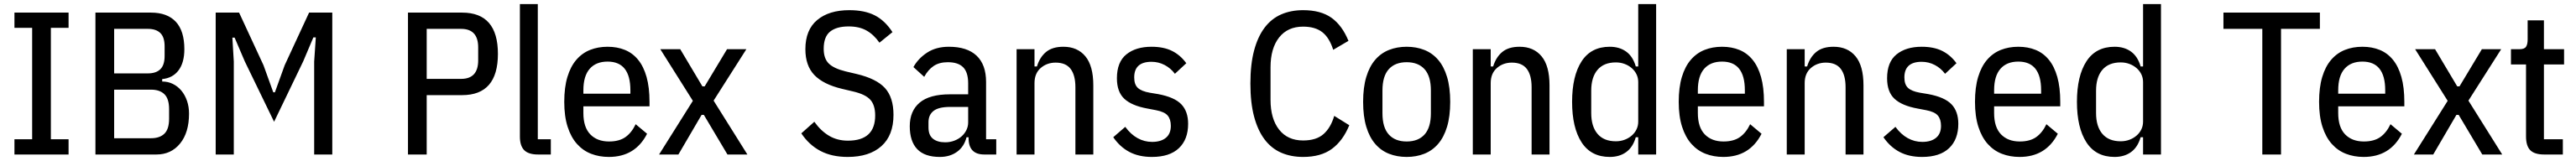

<svg xmlns="http://www.w3.org/2000/svg" viewBox="-20 -760 12658 792"><path d="M51 0V-75H138V-623H51V-698H317V-623H230V-75H317V0Z M449 -698H722Q802 -698 844 -653Q886 -608 886 -518Q886 -452 857.5 -414Q829 -376 777 -371V-359Q806 -359 830 -347Q854 -335 871.5 -314Q889 -293 899 -264Q909 -235 909 -201Q909 -108 865 -54Q821 0 749 0H449ZM541 -80H722Q765 -80 788 -102.5Q811 -125 811 -176V-223Q811 -274 788 -296.5Q765 -319 722 -319H541ZM541 -399H707Q747 -399 768 -419.5Q789 -440 789 -485V-532Q789 -577 768 -597.5Q747 -618 707 -618H541Z M1524 -457 1532 -576H1520L1470 -458L1327 -161L1183 -458L1133 -575H1122L1129 -457V0H1040V-698H1155L1275 -439L1323 -306H1331L1379 -439L1499 -698H1613V0H1524Z M1985 0V-698H2251Q2427 -698 2427 -495Q2427 -292 2251 -292H2077V0ZM2077 -372H2246Q2330 -372 2330 -463V-527Q2330 -618 2246 -618H2077Z M2624 0Q2577 0 2556 -21.5Q2535 -43 2535 -88V-740H2623V-75H2687V0Z M2972 12Q2925 12 2885 -3.5Q2845 -19 2815.5 -52Q2786 -85 2769.5 -136.5Q2753 -188 2753 -259Q2753 -330 2768.5 -381.5Q2784 -433 2812.5 -466Q2841 -499 2880 -514.5Q2919 -530 2966 -530Q3013 -530 3051 -514.5Q3089 -499 3116 -466Q3143 -433 3157.5 -381.5Q3172 -330 3172 -259V-237H2847V-204Q2847 -134 2881 -99Q2915 -64 2973 -64Q3023 -64 3053.5 -85.5Q3084 -107 3104 -149L3160 -102Q3102 12 2972 12ZM2966 -457Q2909 -457 2878 -421.5Q2847 -386 2847 -316V-299H3078V-316Q3078 -457 2966 -457Z M3219 0 3385 -264 3225 -518H3323L3432 -335H3443L3553 -518H3648L3487 -265L3653 0H3555L3439 -195H3428L3314 0Z M4146 12Q4068 12 4012 -17.5Q3956 -47 3918 -104L3982 -161Q4014 -116 4054.5 -92Q4095 -68 4147 -68Q4281 -68 4281 -192Q4281 -243 4257 -269.5Q4233 -296 4173 -310L4118 -323Q4026 -345 3982 -391Q3938 -437 3938 -518Q3938 -613 3996 -661.5Q4054 -710 4154 -710Q4229 -710 4279 -684.5Q4329 -659 4366 -602L4302 -550Q4275 -589 4239 -609.5Q4203 -630 4151 -630Q4091 -630 4059.5 -604.5Q4028 -579 4028 -520Q4028 -472 4053 -447.5Q4078 -423 4135 -409L4190 -396Q4287 -373 4329 -327Q4371 -281 4371 -195Q4371 -94 4311.5 -41Q4252 12 4146 12Z M4817 0Q4740 0 4740 -81V-85H4730Q4718 -38 4683 -13Q4648 12 4599 12Q4524 12 4487.5 -26.5Q4451 -65 4451 -139Q4451 -214 4499.5 -255Q4548 -296 4648 -296H4738V-350Q4738 -404 4713.5 -429Q4689 -454 4638 -454Q4596 -454 4568.5 -435.5Q4541 -417 4522 -382L4469 -430Q4492 -472 4536 -501Q4580 -530 4643 -530Q4733 -530 4779.5 -486Q4826 -442 4826 -357V-75H4876V0ZM4625 -60Q4649 -60 4670 -68Q4691 -76 4706 -89.5Q4721 -103 4729.5 -120.5Q4738 -138 4738 -158V-234H4649Q4593 -234 4568 -214.5Q4543 -195 4543 -159V-133Q4543 -95 4565 -77.5Q4587 -60 4625 -60Z M4976 0V-518H5064V-433H5076Q5090 -479 5121 -504.5Q5152 -530 5206 -530Q5275 -530 5314 -483Q5353 -436 5353 -340V0H5265V-331Q5265 -390 5241.5 -421Q5218 -452 5168 -452Q5125 -452 5094.5 -425.5Q5064 -399 5064 -351V0Z M5641 12Q5577 12 5530.5 -12.5Q5484 -37 5451 -85L5510 -136Q5537 -99 5570.5 -80.5Q5604 -62 5642 -62Q5685 -62 5709.5 -82Q5734 -102 5734 -141Q5734 -173 5718.5 -191.5Q5703 -210 5661 -218L5619 -226Q5542 -240 5505.5 -274Q5469 -308 5469 -375Q5469 -455 5515.5 -492.5Q5562 -530 5639 -530Q5699 -530 5740 -509.5Q5781 -489 5810 -449L5754 -397Q5733 -425 5703 -440.5Q5673 -456 5639 -456Q5554 -456 5554 -379Q5554 -344 5572 -327.5Q5590 -311 5630 -304L5672 -297Q5752 -282 5785.5 -247Q5819 -212 5819 -151Q5819 -74 5773.5 -31Q5728 12 5641 12Z M6384 12Q6324 12 6276 -9Q6228 -30 6194.5 -74.5Q6161 -119 6143 -187Q6125 -255 6125 -349Q6125 -443 6143 -511Q6161 -579 6194.5 -623.5Q6228 -668 6276 -689Q6324 -710 6384 -710Q6471 -710 6523.5 -672.5Q6576 -635 6607 -559L6532 -515Q6513 -575 6478 -602Q6443 -629 6384 -629Q6308 -629 6266 -575.5Q6224 -522 6224 -429V-269Q6224 -176 6266 -122.5Q6308 -69 6384 -69Q6449 -69 6484.5 -100.5Q6520 -132 6537 -190L6611 -144Q6580 -68 6526 -28Q6472 12 6384 12Z M6893 12Q6846 12 6806.5 -3.5Q6767 -19 6738.5 -52Q6710 -85 6694.5 -136.5Q6679 -188 6679 -259Q6679 -330 6694.5 -381.5Q6710 -433 6738.5 -466Q6767 -499 6806.5 -514.5Q6846 -530 6893 -530Q6940 -530 6979.5 -514.5Q7019 -499 7047.5 -466Q7076 -433 7091.5 -381.5Q7107 -330 7107 -259Q7107 -188 7091.5 -136.5Q7076 -85 7047.5 -52Q7019 -19 6979.5 -3.5Q6940 12 6893 12ZM6893 -64Q6950 -64 6981 -98.5Q7012 -133 7012 -203V-315Q7012 -385 6981 -419.5Q6950 -454 6893 -454Q6836 -454 6805 -419.5Q6774 -385 6774 -315V-203Q6774 -133 6805 -98.5Q6836 -64 6893 -64Z M7218 0V-518H7306V-433H7318Q7332 -479 7363 -504.5Q7394 -530 7448 -530Q7517 -530 7556 -483Q7595 -436 7595 -340V0H7507V-331Q7507 -390 7483.5 -421Q7460 -452 7410 -452Q7367 -452 7336.5 -425.5Q7306 -399 7306 -351V0Z M8031 -85H8019Q8005 -36 7972 -12Q7939 12 7891 12Q7799 12 7752.5 -60Q7706 -132 7706 -259Q7706 -386 7752.5 -458Q7799 -530 7891 -530Q7939 -530 7972 -506Q8005 -482 8019 -433H8031V-740H8119V0H8031ZM7921 -65Q7944 -65 7964 -72.5Q7984 -80 7999 -93Q8014 -106 8022.5 -123.5Q8031 -141 8031 -162V-356Q8031 -377 8022.5 -394.5Q8014 -412 7999 -425Q7984 -438 7964 -445.5Q7944 -453 7921 -453Q7862 -453 7831 -416.5Q7800 -380 7800 -314V-204Q7800 -138 7831 -101.5Q7862 -65 7921 -65Z M8449 12Q8402 12 8362 -3.5Q8322 -19 8292.5 -52Q8263 -85 8246.5 -136.5Q8230 -188 8230 -259Q8230 -330 8245.5 -381.5Q8261 -433 8289.5 -466Q8318 -499 8357 -514.5Q8396 -530 8443 -530Q8490 -530 8528 -514.5Q8566 -499 8593 -466Q8620 -433 8634.5 -381.5Q8649 -330 8649 -259V-237H8324V-204Q8324 -134 8358 -99Q8392 -64 8450 -64Q8500 -64 8530.5 -85.5Q8561 -107 8581 -149L8637 -102Q8579 12 8449 12ZM8443 -457Q8386 -457 8355 -421.5Q8324 -386 8324 -316V-299H8555V-316Q8555 -457 8443 -457Z M8761 0V-518H8849V-433H8861Q8875 -479 8906 -504.5Q8937 -530 8991 -530Q9060 -530 9099 -483Q9138 -436 9138 -340V0H9050V-331Q9050 -390 9026.5 -421Q9003 -452 8953 -452Q8910 -452 8879.5 -425.5Q8849 -399 8849 -351V0Z M9426 12Q9362 12 9315.5 -12.5Q9269 -37 9236 -85L9295 -136Q9322 -99 9355.5 -80.5Q9389 -62 9427 -62Q9470 -62 9494.5 -82Q9519 -102 9519 -141Q9519 -173 9503.5 -191.5Q9488 -210 9446 -218L9404 -226Q9327 -240 9290.5 -274Q9254 -308 9254 -375Q9254 -455 9300.5 -492.5Q9347 -530 9424 -530Q9484 -530 9525 -509.5Q9566 -489 9595 -449L9539 -397Q9518 -425 9488 -440.5Q9458 -456 9424 -456Q9339 -456 9339 -379Q9339 -344 9357 -327.5Q9375 -311 9415 -304L9457 -297Q9537 -282 9570.5 -247Q9604 -212 9604 -151Q9604 -74 9558.5 -31Q9513 12 9426 12Z M9905 12Q9858 12 9818 -3.5Q9778 -19 9748.5 -52Q9719 -85 9702.5 -136.5Q9686 -188 9686 -259Q9686 -330 9701.5 -381.5Q9717 -433 9745.5 -466Q9774 -499 9813 -514.5Q9852 -530 9899 -530Q9946 -530 9984 -514.5Q10022 -499 10049 -466Q10076 -433 10090.5 -381.5Q10105 -330 10105 -259V-237H9780V-204Q9780 -134 9814 -99Q9848 -64 9906 -64Q9956 -64 9986.5 -85.5Q10017 -107 10037 -149L10093 -102Q10035 12 9905 12ZM9899 -457Q9842 -457 9811 -421.5Q9780 -386 9780 -316V-299H10011V-316Q10011 -457 9899 -457Z M10512 -85H10500Q10486 -36 10453 -12Q10420 12 10372 12Q10280 12 10233.5 -60Q10187 -132 10187 -259Q10187 -386 10233.5 -458Q10280 -530 10372 -530Q10420 -530 10453 -506Q10486 -482 10500 -433H10512V-740H10600V0H10512ZM10402 -65Q10425 -65 10445 -72.5Q10465 -80 10480 -93Q10495 -106 10503.5 -123.5Q10512 -141 10512 -162V-356Q10512 -377 10503.5 -394.5Q10495 -412 10480 -425Q10465 -438 10445 -445.5Q10425 -453 10402 -453Q10343 -453 10312 -416.5Q10281 -380 10281 -314V-204Q10281 -138 10312 -101.5Q10343 -65 10402 -65Z M11190 -618V0H11098V-618H10907V-698H11381V-618Z M11596 12Q11549 12 11509 -3.5Q11469 -19 11439.5 -52Q11410 -85 11393.5 -136.5Q11377 -188 11377 -259Q11377 -330 11392.5 -381.5Q11408 -433 11436.5 -466Q11465 -499 11504 -514.5Q11543 -530 11590 -530Q11637 -530 11675 -514.5Q11713 -499 11740 -466Q11767 -433 11781.5 -381.5Q11796 -330 11796 -259V-237H11471V-204Q11471 -134 11505 -99Q11539 -64 11597 -64Q11647 -64 11677.5 -85.5Q11708 -107 11728 -149L11784 -102Q11726 12 11596 12ZM11590 -457Q11533 -457 11502 -421.5Q11471 -386 11471 -316V-299H11702V-316Q11702 -457 11590 -457Z M11843 0 12009 -264 11849 -518H11947L12056 -335H12067L12177 -518H12272L12111 -265L12277 0H12179L12063 -195H12052L11938 0Z M12483 0Q12436 0 12415 -21Q12394 -42 12394 -89V-443H12320V-518H12362Q12386 -518 12394 -530Q12402 -542 12402 -565V-660H12482V-518H12581V-443H12482V-75H12575V0Z"/></svg>

Font: IBM Plex Sans Condensed Text
Style: Regular
Weight: 450
Width: 3
Designer: Mike Abbink, Paul van der Laan, Pieter van Rosmalen
Foundry: Bold Monday
Version: Version 1.1